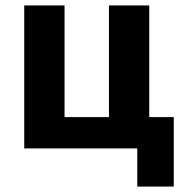

<svg xmlns="http://www.w3.org/2000/svg" viewBox="-20 -545 673 705"><path d="M484 140H618V-115H528V-525H380V-115H217V-525H69V0H484Z"/></svg>

Font: LVC Sans
Style: Bold
Weight: 700
Designer: Mike Abbink, Paul van der Laan, Pieter van Rosmalen
Foundry: Bold Monday
Version: Version 3.0